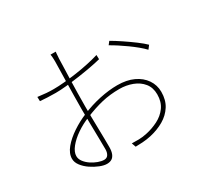

<svg xmlns="http://www.w3.org/2000/svg" viewBox="-160 -1009 1319 1245"><g transform="rotate(-30 500.0 -386.5)"><path d="M385 -785Q384 -777 383.5 -769.5Q383 -762 382.5 -753.5Q382 -745 381 -734Q381 -719 379.5 -679Q378 -639 376.5 -586Q375 -533 374 -479Q373 -425 373 -382Q373 -345 373.5 -302Q374 -259 375 -217Q376 -175 376.5 -138Q377 -101 377 -76Q377 -45 369 -25.5Q361 -6 346.5 3Q332 12 310 12Q288 12 257.5 0Q227 -12 197.5 -32Q168 -52 148.5 -77.5Q129 -103 129 -130Q129 -170 161.5 -209Q194 -248 245 -282Q296 -316 350 -338Q418 -367 488.5 -382Q559 -397 621 -397Q691 -397 741.5 -373.5Q792 -350 820 -309Q848 -268 848 -217Q848 -156 820.5 -113Q793 -70 746.5 -43Q700 -16 642 -3Q610 4 579 6Q548 8 526 8L515 -23Q538 -22 567.5 -22.5Q597 -23 628 -30Q675 -40 718.5 -62Q762 -84 789.5 -122Q817 -160 817 -216Q817 -267 789.5 -301Q762 -335 717 -352Q672 -369 621 -369Q551 -369 489.5 -354.5Q428 -340 358 -311Q306 -291 261 -260Q216 -229 189 -195Q162 -161 162 -131Q162 -109 177 -89Q192 -69 215 -53.5Q238 -38 263 -29Q288 -20 307 -20Q328 -20 338 -36Q348 -52 348 -75Q348 -107 347 -159.5Q346 -212 345 -270.5Q344 -329 344 -379Q344 -423 345 -477.5Q346 -532 347 -585.5Q348 -639 349 -679Q350 -719 350 -732Q350 -742 349.5 -751Q349 -760 348.5 -769Q348 -778 346 -785ZM721 -672Q754 -653 795 -625.5Q836 -598 873.5 -570Q911 -542 932 -521L912 -495Q893 -515 867.5 -536Q842 -557 813.5 -577.5Q785 -598 756.5 -616.5Q728 -635 703 -649ZM135 -590Q173 -585 198.5 -583Q224 -581 252 -581Q287 -581 332.5 -585Q378 -589 426.5 -596Q475 -603 521 -613Q567 -623 603 -634L604 -602Q569 -593 522.5 -584.5Q476 -576 426.5 -569Q377 -562 331.5 -557.5Q286 -553 252 -553Q217 -553 189 -554.5Q161 -556 136 -558Z"/></g></svg>

Font: Noto Sans JP Thin Thin
Style: Regular
Weight: 250
Version: Version 2.004-H2;hotconv 1.0.118;makeotfexe 2.5.65603